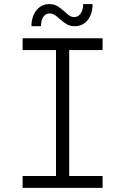

<svg xmlns="http://www.w3.org/2000/svg" viewBox="-20 -904 602 924"><path d="M88.9 -57.1H249.5V-663.1H88.9V-719.7H473.6V-663.1H313V-57.1H473.6V0H88.9ZM216.3 -884.3Q239.7 -884.3 255.9 -874.8Q272 -865.2 291.5 -847.7Q305.7 -834.5 315.4 -828.1Q325.2 -821.8 336.9 -821.8Q356.9 -821.8 368.7 -839.8Q380.4 -857.9 380.4 -884.3H425.3Q425.8 -854 415.3 -829.6Q404.8 -805.2 385.3 -791.5Q365.7 -777.8 339.8 -777.8Q318.4 -777.8 302.7 -786.6Q287.1 -795.4 267.6 -812.5Q252.9 -826.2 241.9 -832.8Q231 -839.4 218.3 -839.4Q199.2 -839.4 188.2 -822.5Q177.2 -805.7 177.2 -777.8H131.3Q131.3 -809.1 142.3 -833.3Q153.3 -857.4 172.6 -870.8Q191.9 -884.3 216.3 -884.3Z"/></svg>

Font: Reddit Mono Light
Style: Regular
Weight: 300
Monospace: yes
Designer: Stephen Hutchings
Foundry: Reddit
Version: Version 1.011